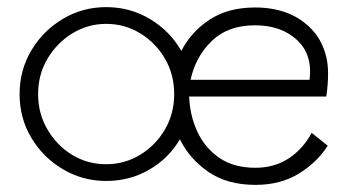

<svg xmlns="http://www.w3.org/2000/svg" viewBox="-20 -510 984 539"><path d="M697 9Q618 9 565 -27.5Q512 -64 485 -119Q454 -66 399.5 -34Q345 -2 278 -2Q212 -2 156.5 -35Q101 -68 68 -123Q35 -178 35 -246Q35 -313 68 -368.5Q101 -424 156.5 -457Q212 -490 278 -490Q346 -490 402 -456Q458 -422 489 -367Q516 -420 568 -454.5Q620 -489 696 -489Q803 -489 862 -420Q886 -391 896 -350Q906 -309 896 -239H511Q513 -186 534 -140.5Q555 -95 595.5 -67Q636 -39 697 -39Q750 -39 790 -65Q830 -91 855 -137L900 -101Q871 -55 819.5 -23Q768 9 697 9ZM278 -49Q330 -49 373.5 -75.5Q417 -102 443 -146.5Q469 -191 469 -246Q469 -301 443 -345.5Q417 -390 373.5 -416.5Q330 -443 278 -443Q227 -443 183.5 -416.5Q140 -390 113.5 -345.5Q87 -301 87 -246Q87 -191 113.5 -146Q140 -101 183 -75Q226 -49 278 -49ZM515 -286H849Q858 -357 813.5 -398Q769 -439 696 -439Q620 -439 574.5 -395Q529 -351 515 -286Z"/></svg>

Font: Lil Grotesk Light
Style: Regular
Weight: 300
Designer: Bastien Sozeau
Foundry: NBR — Bastien Sozeau
Version: Version 3.003; ttfautohint (v1.8.4.7-5d5b);gftools[0.9.33]